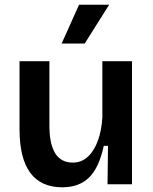

<svg xmlns="http://www.w3.org/2000/svg" viewBox="-20 -783 652 816"><path d="M245 13Q63 13 63 -234V-523H190V-249Q190 -92 289 -92Q327 -92 354 -117.5Q381 -143 396.5 -186.5Q412 -230 415 -284V-523H541V0H437L439 -163H421Q401 -70 358.5 -28.5Q316 13 245 13ZM340 -598H242L316 -763H444Z"/></svg>

Font: Bricolage Grotesque 12pt SemiBold
Style: Regular
Weight: 600
Designer: Mathieu Triay
Foundry: Atelier Triay
Version: Version 1.001; ttfautohint (v1.8.4.7-5d5b);gftools[0.9.33.de